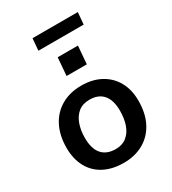

<svg xmlns="http://www.w3.org/2000/svg" viewBox="-216 -1021 1024 1142"><g transform="rotate(-30 296.0 -450.0)"><path d="M293 7Q215 7 158 -23Q101 -53 71 -109Q41 -165 41 -240Q41 -325 73 -387.5Q105 -450 164 -484Q223 -518 301 -518Q378 -518 434.5 -487Q491 -456 521.5 -400.5Q552 -345 552 -271Q552 -184 520 -122Q488 -60 429.5 -26.5Q371 7 293 7ZM293 -88Q338 -88 368 -112.5Q398 -137 412.5 -178.5Q427 -220 427 -274Q427 -346 395 -383.5Q363 -421 302 -421Q255 -421 225 -397Q195 -373 180 -331Q165 -289 165 -237Q165 -163 197.5 -125.5Q230 -88 293 -88ZM265 -734H404L394 -611H255ZM185 -825 192 -907H503L496 -825Z"/></g></svg>

Font: Muli
Style: Bold Italic
Weight: 700
Italic angle: -4.541°
Designer: Vernon Adams
Foundry: Vernon Adams
Version: Version 2.100; ttfautohint (v1.8.1.43-b0c9)